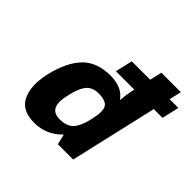

<svg xmlns="http://www.w3.org/2000/svg" viewBox="-181 -965 1179 1179"><g transform="rotate(45 409.0 -375.0)"><path d="M104 -257Q134 -389 199.5 -458Q265 -527 384 -527Q485 -527 530 -461Q534 -512 543 -552L547 -569H387L413 -681H573L591 -760H760L742 -681H818L792 -569H716L585 0H452L436 -68Q362 10 256 10Q148 10 112.5 -64.5Q77 -139 104 -257ZM330 -367Q300 -332 284 -255Q267 -192 282 -154Q297 -116 352 -116Q410 -116 439.5 -145.5Q469 -175 486 -242L489 -256Q508 -333 492 -365.5Q476 -398 408 -398Q358 -398 330 -367Z"/></g></svg>

Font: Passageway
Style: BdIt
Weight: 700
Foundry: Ascender Corporation
Version: Version 1.11